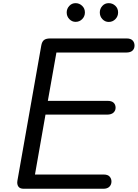

<svg xmlns="http://www.w3.org/2000/svg" viewBox="-20 -1166 851 1186"><path d="M126.5 0Q102.5 0 93.2 -14Q84 -28 87.5 -49.5L235 -885Q239 -908 251.2 -918.2Q263.5 -928.5 290.5 -928.5H762Q787.5 -928.5 799.2 -916Q811 -903.5 811 -884.5Q811 -865 798.2 -853.2Q785.5 -841.5 760 -841.5H328.5L275.5 -543H644.5Q669.5 -543 681.8 -531.5Q694 -520 694 -500.5Q694 -482.5 680.8 -470.2Q667.5 -458 641.5 -458H261L196 -88H619.5Q646 -88 657.2 -75.2Q668.5 -62.5 668.5 -45Q668.5 -25.5 655.8 -12.8Q643 0 618.5 0ZM651.5 -1030.5Q629 -1030.5 612.8 -1047.5Q596.5 -1064.5 596.5 -1089Q596.5 -1112 612 -1129.2Q627.5 -1146.5 651.5 -1146.5Q675 -1146.5 692.2 -1130.5Q709.5 -1114.5 709.5 -1089Q709.5 -1065 692.8 -1047.8Q676 -1030.5 651.5 -1030.5ZM447 -1031Q424.5 -1031 408.2 -1048Q392 -1065 392 -1089Q392 -1112 407.8 -1129.2Q423.5 -1146.5 447 -1146.5Q470 -1146.5 487.2 -1130.2Q504.5 -1114 504.5 -1089Q504.5 -1065 487.8 -1048Q471 -1031 447 -1031Z"/></svg>

Font: Edu AU VIC WA NT Hand Medium
Style: Regular
Weight: 500
Version: Version 1.001